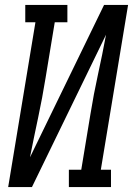

<svg xmlns="http://www.w3.org/2000/svg" viewBox="-20 -755 540 775"><path d="M13 0 123 -665H82V-735H252V-665H201L164 -441Q151 -360 134 -280.5Q117 -201 101 -120L400 -735H497L387 -70H428V0H258V-70H308L345 -294Q358 -375 375.5 -454.5Q393 -534 408 -615L109 0Z"/></svg>

Font: Iosevka Slab Oblique
Style: Regular
Weight: 400
Italic angle: -9°
Monospace: yes
Designer: Belleve Invis
Foundry: Belleve Invis
Version: Version 11.1.1; ttfautohint (v1.8.3)